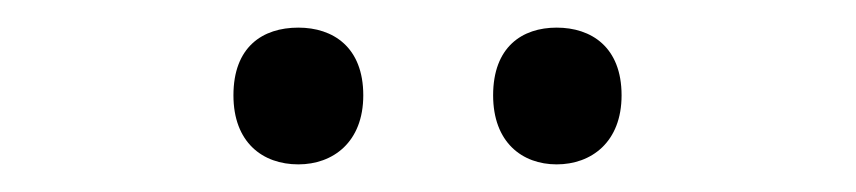

<svg xmlns="http://www.w3.org/2000/svg" viewBox="-20 -750 620 139"><path d="M149 -681C149 -647 170 -631 196 -631C221 -631 243 -647 243 -681C243 -716 221 -730 196 -730C170 -730 149 -716 149 -681ZM337 -681C337 -647 358 -631 383 -631C408 -631 430 -647 430 -681C430 -716 408 -730 383 -730C358 -730 337 -716 337 -681Z"/></svg>

Font: Noto Sans Sunuwar
Style: Regular
Weight: 400
Designer: Anshuman Pandey
Foundry: Jamra Patel LLC
Version: Version 1.000